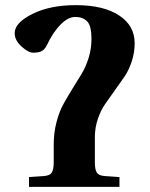

<svg xmlns="http://www.w3.org/2000/svg" viewBox="-20 -727 584 747"><path d="M37.1 -598.1Q37.1 -638.2 105.7 -672.6Q174.3 -707 274.9 -707Q382.3 -707 443.1 -667.2Q503.9 -627.4 503.9 -559.1Q503.9 -522 492.4 -487.5Q481 -453.1 463.9 -428.2Q446.8 -403.3 426.5 -375.2Q406.2 -347.2 389.2 -322.5Q372.1 -297.9 360.6 -263.9Q349.1 -230 349.1 -193.8V-95.2Q349.1 -66.9 356.9 -55.2Q364.7 -43.5 388.2 -42L444.8 -38.1V0H92.8V-38.1L149.9 -42Q173.3 -43.5 181.2 -55.2Q189 -66.9 189 -95.2V-165Q189 -210.9 200 -252.4Q210.9 -293.9 227.1 -322.8Q243.2 -351.6 262.5 -382.8Q281.7 -414.1 297.9 -440.4Q314 -466.8 325 -502.4Q335.9 -538.1 335.9 -576.2Q335.9 -626.5 319.1 -643.8Q302.2 -661.1 272.9 -661.1Q245.1 -661.1 215.8 -631.6Q186.5 -602.1 162.1 -550.8Q153.8 -534.2 142.1 -528.1Q130.4 -522 108.9 -522Q90.3 -522 63.7 -546.1Q37.1 -570.3 37.1 -598.1Z"/></svg>

Font: Linguistics Pro
Style: Bold
Weight: 700
Designer: Stefan Peev, Context Ltd
Foundry: Stefan Peev, Context Ltd
Version: Version 001.000